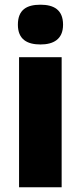

<svg xmlns="http://www.w3.org/2000/svg" viewBox="-20 -796 343 816"><path d="M152 -776C94 -776 56 -755 56 -691C56 -629 95 -607 152 -607C207 -607 248 -629 248 -691C248 -755 208 -776 152 -776ZM242 -553H61V0H242Z"/></svg>

Font: Noto Sans Armenian SemiCondensed Black
Style: Regular
Weight: 900
Width: 4
Designer: Monotype Design Team
Foundry: Monotype Imaging Inc.
Version: Version 2.008